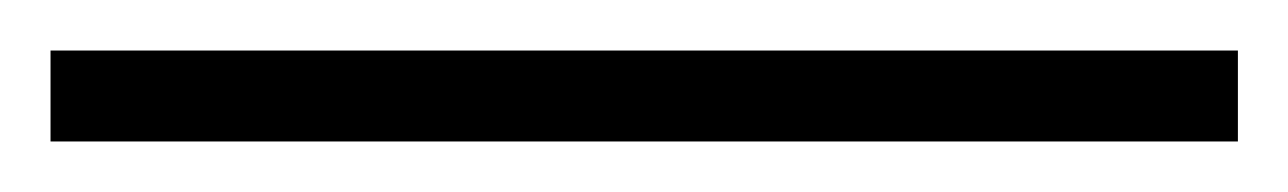

<svg xmlns="http://www.w3.org/2000/svg" viewBox="-20 35 510 76"><path d="M0 91V55H470V91Z"/></svg>

Font: Literata 72pt Light
Style: Regular
Weight: 300
Designer: Latin by Veronika Burian and Jose Scaglione. Greek by Irene Vlachou. Cyrillic by Vera Evstafieva.
Foundry: TypeTogether
Version: Version 3.002